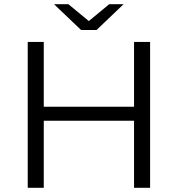

<svg xmlns="http://www.w3.org/2000/svg" viewBox="-20 -901 853 921"><path d="M190 -700H113V0H190V-322H623V0H700V-700H623V-389H190ZM573 -881H504L406 -800L308 -881H239L369 -757H443Z"/></svg>

Font: Montserrat-Alt1
Style: Regular
Weight: 400
Designer: Differentunic
Foundry: Differentunic
Version: Version 7.222